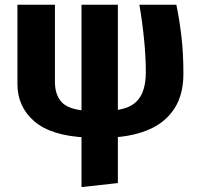

<svg xmlns="http://www.w3.org/2000/svg" viewBox="-20 -551 820 793"><path d="M555.7 -531.4H708.4Q721.1 -470.7 729.3 -400.7Q737.5 -330.8 737.5 -246.9Q737.5 -160.6 701.1 -103.9Q664.7 -47.1 599.3 -17.8Q533.9 11.5 447.5 16.4L448.3 -94.9Q495.4 -99.1 524.8 -117.1Q554.1 -135 568.2 -168.7Q582.3 -202.5 582.3 -252.7Q582.3 -315.5 575 -388.6Q567.8 -461.7 555.7 -531.4ZM52 -531.4H206.9V-212.7Q206.9 -158.8 235.5 -128.3Q264.2 -97.9 338.9 -93.6L339.6 17Q192.3 10.6 122.2 -49.6Q52 -109.8 52 -203.9ZM316.6 -531.4H466.8V205.1L316.6 221.7Z"/></svg>

Font: Fira Sans Variable
Style: Regular
Weight: 400
Designer: Carrois Corporate & Edenspiekermann AG
Foundry: Carrois Corporate GbR & Edenspiekermann AG
Version: Version 4.202